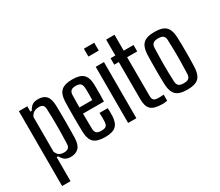

<svg xmlns="http://www.w3.org/2000/svg" viewBox="-163 -1188 2037 1777"><g transform="rotate(-30 856.0 -300.0)"><path d="M54.5 200V-600H144.5V-543.5H159.5Q177 -576 199 -592Q221 -608 263.5 -608Q319 -608 347.5 -577.2Q376 -546.5 378.5 -476Q379.5 -446 380 -399.2Q380.5 -352.5 380.5 -300.5Q380.5 -248.5 380 -201.5Q379.5 -154.5 378.5 -124Q376 -54 345.2 -23.2Q314.5 7.5 259 7.5Q225 7.5 202 -7.5Q179 -22.5 159.5 -57H144.5V200ZM227.5 -59.5Q257 -59.5 272.5 -73.2Q288 -87 288.5 -117.5Q291 -176 291.8 -223.8Q292.5 -271.5 292.5 -313.8Q292.5 -356 291.5 -397.5Q290.5 -439 288.5 -484.5Q288 -514.5 274.8 -527.8Q261.5 -541 232 -541Q201 -541 178.2 -527Q155.5 -513 144.5 -484.5V-116Q156.5 -84.5 176.2 -72Q196 -59.5 227.5 -59.5Z M628.5 7.5Q545.5 7.5 509.5 -24.8Q473.5 -57 470 -129Q468.5 -163.5 468 -207.2Q467.5 -251 467.5 -297.8Q467.5 -344.5 468 -389.2Q468.5 -434 470 -470Q474 -544.5 511 -576.2Q548 -608 627.5 -608Q708 -608 743 -575.8Q778 -543.5 781.5 -473.5Q782 -462 782.2 -430.2Q782.5 -398.5 782.2 -358.8Q782 -319 780.5 -283.5H557Q557 -243.5 557.8 -202.8Q558.5 -162 559 -119.5Q560 -87 576 -74Q592 -61 627 -61Q662 -61 676.8 -74Q691.5 -87 693 -120Q694 -135 694 -160Q694 -185 692.5 -213H780.5Q781.5 -197.5 782 -171.2Q782.5 -145 781.5 -129Q778 -56 743.2 -24.2Q708.5 7.5 628.5 7.5ZM557 -349.5H694Q694.5 -376.5 694.8 -403.5Q695 -430.5 694.5 -451.8Q694 -473 693 -481.5Q691 -514 675.5 -527Q660 -540 627.5 -540Q590 -540 575 -525.5Q560 -511 559 -481.5Q558.5 -449 557.8 -416Q557 -383 557 -349.5Z M864.5 -716V-800H975V-716ZM875.5 0V-600H963.5V0Z M1239 7.5Q1153 7.5 1118.2 -23.8Q1083.5 -55 1083 -130.5L1082.5 -531.5H1034V-600H1085V-770H1174.5V-600H1279.5V-531.5H1171.5L1172.5 -120Q1172.5 -85 1186.2 -72.5Q1200 -60 1240 -60Q1255 -60 1266 -60.8Q1277 -61.5 1291.5 -62.5V2.5Q1279.5 4.5 1266.5 6Q1253.5 7.5 1239 7.5Z M1506.5 7.5Q1449.5 7.5 1415.5 -7.2Q1381.5 -22 1365.2 -54.8Q1349 -87.5 1346.5 -140.5Q1345 -169.5 1344.5 -209.8Q1344 -250 1344 -294.2Q1344 -338.5 1344.5 -381.5Q1345 -424.5 1346.5 -459.5Q1349.5 -513.5 1365.5 -546Q1381.5 -578.5 1415.8 -593.2Q1450 -608 1506.5 -608Q1564 -608 1598 -592.8Q1632 -577.5 1647.5 -545Q1663 -512.5 1665.5 -459.5Q1667 -427.5 1667.8 -387Q1668.5 -346.5 1668.5 -303.2Q1668.5 -260 1667.8 -218Q1667 -176 1665.5 -140.5Q1663 -87.5 1647.2 -54.8Q1631.5 -22 1597.5 -7.2Q1563.5 7.5 1506.5 7.5ZM1506.5 -60.5Q1545.5 -60.5 1560.8 -75.2Q1576 -90 1577 -121Q1578.5 -166.5 1579.5 -210.8Q1580.5 -255 1580.8 -299.2Q1581 -343.5 1580 -388.2Q1579 -433 1577 -479.5Q1576 -512 1560 -525.8Q1544 -539.5 1506.5 -539.5Q1468.5 -539.5 1452 -524.8Q1435.5 -510 1434.5 -478Q1433.5 -439.5 1432.5 -396Q1431.5 -352.5 1431.2 -306.8Q1431 -261 1432 -214.5Q1433 -168 1435 -122.5Q1436.5 -89.5 1452.5 -75Q1468.5 -60.5 1506.5 -60.5Z"/></g></svg>

Font: Big Shoulders Text Thin Medium
Style: Regular
Weight: 500
Version: Version 2.002